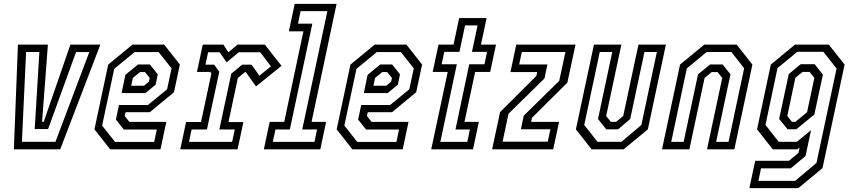

<svg xmlns="http://www.w3.org/2000/svg" viewBox="-20 -770 4417 990"><path d="M51.5 0 72.5 -540H227L197 -142H205.5L343 -540H497.5L290.5 0ZM93 -39H266L440.5 -501.5H372L228 -104.5H159L183 -502H114.5Z M826.5 -540 907.5 -437 877 -294.5 752.5 -191.5H627.5L623 -172L647 -141.5H837.5L807.5 0H548L467 -103L538 -437L663 -540ZM798 -501.5H674L569 -415L506.5 -122.5L573.5 -38H775L788.5 -102H618.5L577.5 -153.5L593.5 -228.5H742.5L841.5 -309.5L864.5 -417.5ZM753 -437.5 793.5 -386.5 782.5 -333.5 730 -290H607L626.5 -384L691.5 -437.5ZM727.5 -398.5H702L665 -368L656.5 -328H722.5L748 -349L752 -368Z M909.5 0 939.5 -141H1016.5L1070 -391.5L1064 -399H995.5L1025.5 -540H1132L1157.5 -500L1204.5 -540H1345.5L1431.5 -430.5L1300 -324.5L1247 -398.5H1243.5L1206.5 -368L1158 -140.5H1235L1205 0ZM954.5 -38.5H1177L1190.5 -102.5H1111L1172.5 -390L1228.5 -436.5H1277L1317.5 -379.5L1377 -428L1322 -500.5H1211L1148.5 -448.5L1112.5 -500.5H1053L1039.5 -436.5H1084.5L1110.5 -400L1047 -102.5H968Z M1340.5 0 1370.5 -141.5H1445.5L1544.5 -608.5H1469.5L1499.5 -750H1715.5L1586.5 -141.5H1661.5L1631.5 0ZM1386.5 -38.5H1601.5L1615 -102.5H1538.5L1668 -712.5H1530L1516.5 -648H1590.5L1474.5 -102.5H1400.5Z M2075.5 -540 2156.5 -437 2126 -294.5 2001.5 -191.5H1876.5L1872 -172L1896 -141.5H2086.5L2056.5 0H1797L1716 -103L1787 -437L1912 -540ZM2047 -501.5H1923L1818 -415L1755.5 -122.5L1822.5 -38H2024L2037.5 -102H1867.5L1826.5 -153.5L1842.5 -228.5H1991.5L2090.5 -309.5L2113.5 -417.5ZM2002 -437.5 2042.5 -386.5 2031.5 -333.5 1979 -290H1856L1875.5 -384L1940.5 -437.5ZM1976.5 -398.5H1951L1914 -368L1905.5 -328H1971.5L1997 -349L2001 -368Z M2203.5 0 2288.5 -399H2211L2241 -540H2318.5L2347.5 -677H2489L2460 -540H2537.5L2507.5 -399H2430L2375 -141.5H2449L2419 0ZM2250.5 -38.5H2389.5L2403 -102.5H2328.5L2399.5 -438.5H2478L2491.5 -502.5H2413.5L2442.5 -639H2378L2349 -502.5H2271L2257 -438.5H2335.5Z M2517.5 0 2558.5 -192 2745.5 -378.5 2750 -398.5H2612L2642 -540H2947.5L2905.5 -344L2723 -162.5L2718.5 -141.5H2862.5L2832.5 0ZM2571.5 -39.5H2804.5L2818 -103.5H2666L2680.5 -173.5L2863.5 -353L2895.5 -502H2670.5L2657 -437.5H2802.5L2787.5 -365.5L2602 -183.5Z M3030.5 0 2949.5 -103 3042.5 -540H3184L3105.5 -172L3129.5 -141.5H3156.5L3193.5 -172L3272 -540H3413.5L3320.5 -103L3195.5 0ZM3060.5 -39H3184.5L3287 -125.5L3367 -502H3303L3229.5 -156.5L3167 -103H3106L3063.5 -156.5L3137 -502H3072.5L2992.5 -125.5Z M3393.5 0 3486.5 -437 3611.5 -540H3778.5L3859.5 -437L3766.5 0H3625.5L3704 -368L3680 -398.5H3650L3613 -368L3534.5 0ZM3441 -38.5H3505L3579 -386.5L3641.5 -437.5H3706L3746.5 -387L3672.5 -38.5H3736.5L3817 -418L3751 -502H3624L3521.5 -417.5Z M3844 200 3874 59H4048L4097 18.5L4103 -10L4091 0H3964.5L3883.5 -103L3954.5 -437L4079 -540H4253.5L4335 -437L4221 97L4096.5 200ZM3890.5 162.5H4080L4190 70L4293.5 -416.5L4225.5 -503H4091L3989 -419L3927 -126L3995 -39H4089L4162 -99L4133.5 34.5L4057.5 98H3904ZM4040.5 -103.5 3997.5 -157 4047 -388 4108.5 -439H4180.5L4223 -385.5L4179 -179.5L4086 -103.5ZM4063.5 -141.5H4081L4141.5 -191.5L4179 -368.5L4154.5 -399H4118L4081 -368.5L4039.5 -172Z"/></svg>

Font: Tourney Condensed Regular
Style: Italic
Weight: 400
Width: 3
Italic angle: -12°
Designer: Tyler Finck
Foundry: Etcetera Type Co
Version: Version 1.010; ttfautohint (v1.8.3)